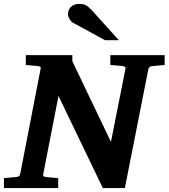

<svg xmlns="http://www.w3.org/2000/svg" viewBox="-34 -949 851 969"><path d="M731.9 -615.2Q717.8 -612.8 714.8 -600.1L596.2 0H484.9L261.2 -464.8L184.1 -69.8Q182.6 -61 187 -58.6Q191.4 -56.2 202.1 -55.2Q210.9 -54.7 220.2 -53.7Q228.5 -52.7 238.5 -51.8Q248.5 -50.8 259.8 -49.8V0H-14.2V-49.8Q-3.4 -50.8 6.6 -51.8Q16.6 -52.7 24.9 -53.7Q34.2 -54.7 43 -55.2Q53.7 -56.2 59.6 -58.6Q65.4 -61 67.9 -70.8L170.9 -601.1Q173.3 -609.9 168 -612.5Q162.6 -615.2 152.8 -616.2Q144 -616.7 134.8 -617.7Q126.5 -618.7 116.5 -619.4Q106.4 -620.1 96.2 -621.1V-670.9H331.1V-640.1L525.9 -232.9L599.1 -601.1Q601.6 -609.9 595.2 -612.5Q588.9 -615.2 580.1 -616.2Q570.8 -616.7 561.5 -617.7Q553.2 -618.7 543 -619.4Q532.7 -620.1 522.9 -621.1V-670.9H796.9V-621.1ZM496.1 -746.1 334 -834.5Q328.6 -837.4 324.2 -842.5Q319.8 -847.7 316.4 -853.5Q313 -859.4 311 -865.5Q309.1 -871.6 309.1 -876.5Q309.1 -885.3 312 -894.8Q314.9 -904.3 321.5 -911.9Q328.1 -919.4 339.1 -924.3Q350.1 -929.2 366.2 -929.2Q376.5 -929.2 384.3 -927.7Q392.1 -926.3 399.2 -922.6Q406.2 -918.9 413.3 -912.8Q420.4 -906.7 429.2 -897.5L565.9 -746.1Z"/></svg>

Font: Charis SIL
Style: Bold Italic
Weight: 700
Italic angle: -11°
Foundry: SIL International
Version: Version 4.112